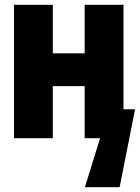

<svg xmlns="http://www.w3.org/2000/svg" viewBox="-20 -573 580 796"><path d="M38 0V-553H199V-352H331V-553H492V-120H540L476 203H332L395 0H331V-216H199V0Z"/></svg>

Font: Noto Sans Mono Condensed Black
Style: Regular
Weight: 900
Width: 3
Designer: Monotype Design Team
Foundry: Monotype Imaging Inc.
Version: Version 2.014